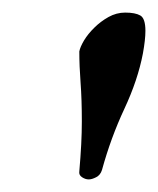

<svg xmlns="http://www.w3.org/2000/svg" viewBox="-20 -722 251 305"><path d="M178.8 -702Q165 -702 152.4 -695Q139.9 -688 129.9 -678.1Q119.8 -668.2 113.5 -657.8Q107.3 -647.3 106 -640.3Q106 -617 108 -590.5Q110 -564 110 -529Q110 -511.9 109 -492.4Q108 -473 106 -449.8Q105 -444 110.3 -440.5Q115.6 -437 121 -437Q126 -437 132.8 -440.5Q139.5 -443.9 142 -452Q156 -503 177.5 -549Q199 -595 207 -637Q209 -648 210 -657Q211 -666 211 -673Q211 -692.7 202.9 -697.4Q194.9 -702 178.8 -702Z"/></svg>

Font: Vermiglione
Style: Italic
Weight: 400
Italic angle: -11°
Version: Version 1.105